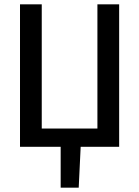

<svg xmlns="http://www.w3.org/2000/svg" viewBox="-20 -675 640 883"><path d="M72 0V-655H172V-84H428V-655H528V0H351L342 188H259V0Z"/></svg>

Font: Source Code Pro Medium
Style: Regular
Weight: 500
Monospace: yes
Designer: Paul D. Hunt, Teo Tuominen
Foundry: Adobe Systems Incorporated
Version: Version 2.030;PS 1.000;hotconv 16.6.51;makeotf.lib2.5.65220